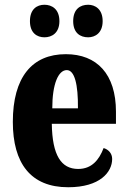

<svg xmlns="http://www.w3.org/2000/svg" viewBox="-20 -778 539 808"><path d="M351 -621C380 -621 412 -639 412 -689C412 -740 380 -758 351 -758C318 -758 288 -740 288 -689C288 -639 318 -621 351 -621ZM167 -621C198 -621 230 -639 230 -689C230 -740 198 -758 167 -758C136 -758 106 -740 106 -689C106 -639 136 -621 167 -621ZM267 10C401 10 452 -54 452 -109C452 -133 436 -149 416 -155C397 -105 366 -67 309 -67C237 -67 200 -125 198 -257H468V-308C468 -466 388 -550 257 -550C115 -550 34 -453 34 -265C34 -91 109 10 267 10ZM308 -322H200C200 -426 226 -483 261 -483C294 -483 309 -423 308 -322Z"/></svg>

Font: Noto Serif Ethiopic ExtraCondensed Black
Style: Regular
Weight: 900
Width: 2
Designer: Monotype Design Team
Foundry: Monotype Imaging Inc.
Version: Version 2.102